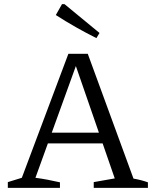

<svg xmlns="http://www.w3.org/2000/svg" viewBox="-20 -912 750 932"><path d="M628 -45Q646 -42 663.5 -37.5Q681 -33 698 -27V0H435V-28L537 -46L338 -621H359L152 -49Q182 -45 211.5 -39.5Q241 -34 271 -27V0H18V-28L86 -49L312 -651H406ZM188 -216V-268H521V-216ZM448 -727Q398 -752 348.5 -780Q299 -808 251 -839L281 -892H293L463 -752Z"/></svg>

Font: Piazzolla 24pt
Style: Regular
Weight: 400
Designer: Juan Pablo del Peral
Foundry: Huerta Tipografica
Version: Version 2.005